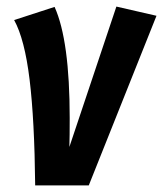

<svg xmlns="http://www.w3.org/2000/svg" viewBox="-20 -564 496 584"><path d="M192 -205Q192 -148 191 -117L334 -544L456 -516L250 0H87Q85 -199 70 -322Q55 -445 23 -503L146 -543Q192 -441 192 -205Z"/></svg>

Font: Fira Sans Compressed SemiBold
Style: Italic
Weight: 600
Width: 1
Italic angle: -8°
Designer: bBox Type GmbH & Carrois Corporate GbR & Edenspiekermann AG
Foundry: bBox Type GmbH & Carrois Corporate GbR & Edenspiekermann AG
Version: Version 4.301